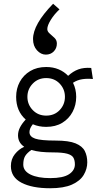

<svg xmlns="http://www.w3.org/2000/svg" viewBox="-20 -831 540 1023"><path d="M226 -155Q187 -155 155 -169Q137 -147 137 -127Q137 -103 167 -92.5Q197 -82 277 -82Q347 -82 383 -67Q419 -52 432 -26Q445 0 445 34Q445 69 426 101Q407 133 363.5 152.5Q320 172 247 172Q151 172 94.5 142.5Q38 113 38 54Q38 17 59 -9.5Q80 -36 109 -49Q76 -71 76 -110Q76 -132 87 -153Q98 -174 117 -194Q66 -239 66 -315Q66 -359 85.5 -395Q105 -431 141 -452.5Q177 -474 226 -474Q263 -474 292.5 -461.5Q322 -449 343 -427Q369 -451 398 -461.5Q427 -472 466 -469L475 -410Q445 -413 418.5 -409Q392 -405 369 -390Q386 -356 386 -315Q386 -271 366.5 -234.5Q347 -198 311.5 -176.5Q276 -155 226 -155ZM226 -215Q270 -215 298 -244.5Q326 -274 326 -315Q326 -356 298 -385.5Q270 -415 226 -415Q183 -415 154.5 -385.5Q126 -356 126 -315Q126 -274 154.5 -244.5Q183 -215 226 -215ZM104 46Q104 80 142.5 99Q181 118 248 118Q316 118 347.5 97.5Q379 77 379 45Q379 23 371 9Q363 -5 338 -12Q313 -19 262 -19Q227 -19 198.5 -22Q170 -25 147 -32Q124 -16 114 0.5Q104 17 104 46ZM263 -811 297 -781Q269 -755 250.5 -725Q232 -695 232 -676Q232 -663 245 -652Q258 -641 270.5 -629Q283 -617 283 -599Q283 -574 266.5 -557Q250 -540 224 -540Q198 -540 177 -563Q156 -586 156 -623Q156 -701 263 -811Z"/></svg>

Font: Ligconsolata
Style: Regular
Weight: 400
Monospace: yes
Designer: Raph Levien, Cyreal, Brenton Simpson
Foundry: Raph Levien, Cyreal, Google
Version: Version 3.001; ttfautohint (v1.8.2.53-6de2)